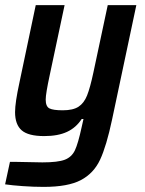

<svg xmlns="http://www.w3.org/2000/svg" viewBox="-23 -530 567 752"><path d="M-3 192 16 104H39Q121 106 143 106Q204 106 231 95.5Q258 85 270.5 58.5Q283 32 297 -33L304 -64H297Q275 -30 239.5 -13.5Q204 3 150 3Q88 3 62 -19.5Q36 -42 36 -91Q36 -128 53 -206L117 -510H230L172 -237Q156 -163 156 -140Q156 -113 170.5 -105.5Q185 -98 223 -98Q263 -98 284.5 -112Q306 -126 318 -156Q330 -186 343 -247L399 -510H511L416 -62Q394 42 369 95.5Q344 149 293.5 175.5Q243 202 148 202Q109 202 66.5 199Q24 196 -3 192Z"/></svg>

Font: Saira Semi Condensed Medium
Style: Italic
Weight: 500
Width: 4
Italic angle: -12°
Designer: Hector Gatti with collaboration of the Omnibus-Type team
Foundry: Omnibus-Type
Version: Version 1.001; ttfautohint (v1.8)